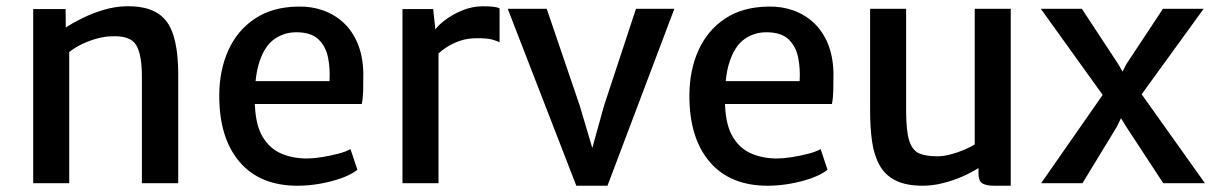

<svg xmlns="http://www.w3.org/2000/svg" viewBox="-20 -585 3877 613"><path d="M86 0V-556H189.5L190 -497Q210.5 -511 241.8 -526.5Q273 -542 309.2 -553Q345.5 -564 381.5 -565Q471 -567.5 510 -518.8Q549 -470 549 -347.5V0H433V-341.5Q433 -411.5 414.2 -442Q395.5 -472.5 333 -469Q315.5 -468.5 292.8 -462.8Q270 -457 246.2 -446.2Q222.5 -435.5 201 -419V0Z M930 8Q810 8 745 -68Q680 -144 680 -279Q680 -360 708.8 -424Q737.5 -488 793.8 -525.5Q850 -563 932 -564Q974 -565 1011 -552Q1048 -539 1076.5 -512.8Q1105 -486.5 1121.8 -446.5Q1138.5 -406.5 1140 -353Q1140 -321.5 1139.5 -296.8Q1139 -272 1135 -253H793.5Q794 -249.5 794 -246Q797 -183 819.5 -146.5Q842 -110 878.5 -94.5Q915 -79 960 -79Q979 -79 1006.5 -83.2Q1034 -87.5 1059.8 -94.2Q1085.5 -101 1099 -109L1121 -43Q1102.5 -28 1070.8 -16.5Q1039 -5 1002 1.5Q965 8 930 8ZM1032 -326Q1034.5 -366 1027.2 -401.8Q1020 -437.5 996.2 -459.8Q972.5 -482 926 -482Q887 -482 856 -460.2Q825 -438.5 808 -387Q799.5 -361 796 -326Z M1265 0V-556H1363L1370 -491Q1379 -504 1398.5 -519Q1422.5 -538 1455.2 -551.5Q1488 -565 1522 -565Q1541 -565 1554.8 -563.5Q1568.5 -562 1575 -558V-450Q1567.5 -454 1552.2 -458.5Q1537 -463 1503 -463Q1472 -463 1447.2 -454.2Q1422.5 -445.5 1404 -433Q1390 -423.5 1380 -414.5V0Z M1820 8 1601 -557H1725.5L1831 -247.5L1871 -112.5L1908.5 -247.5L2010.5 -557H2133L1919.5 8Z M2431 8Q2311 8 2246 -68Q2181 -144 2181 -279Q2181 -360 2209.8 -424Q2238.5 -488 2294.8 -525.5Q2351 -563 2433 -564Q2475 -565 2512 -552Q2549 -539 2577.5 -512.8Q2606 -486.5 2622.8 -446.5Q2639.5 -406.5 2641 -353Q2641 -321.5 2640.5 -296.8Q2640 -272 2636 -253H2294.5Q2295 -249.5 2295 -246Q2298 -183 2320.5 -146.5Q2343 -110 2379.5 -94.5Q2416 -79 2461 -79Q2480 -79 2507.5 -83.2Q2535 -87.5 2560.8 -94.2Q2586.5 -101 2600 -109L2622 -43Q2603.5 -28 2571.8 -16.5Q2540 -5 2503 1.5Q2466 8 2431 8ZM2533 -326Q2535.5 -366 2528.2 -401.8Q2521 -437.5 2497.2 -459.8Q2473.5 -482 2427 -482Q2388 -482 2357 -460.2Q2326 -438.5 2309 -387Q2300.5 -361 2297 -326Z M2927 8Q2872.5 8 2839 -9Q2805.5 -26 2788 -57.8Q2770.5 -89.5 2764.2 -133.5Q2758 -177.5 2758 -231V-557H2873V-232Q2873 -166 2883.2 -135Q2893.5 -104 2915.2 -95Q2937 -86 2972 -86Q2992.5 -86 3015.8 -92.2Q3039 -98.5 3059.5 -107.2Q3080 -116 3092 -124V-557H3207V8H3154Q3131 8 3117.5 1.2Q3104 -5.5 3104 -33V-48.5Q3082 -34.5 3053 -21.5Q3023 -8.5 2990 -0.2Q2957 8 2927 8Z M3304 0 3500.5 -282 3303 -557H3434L3551 -379L3564 -356.5L3576 -380L3693 -557H3823L3625 -284L3827 0H3694L3576 -180L3559 -207.5L3545 -179L3436 0Z"/></svg>

Font: Koeln Type Sans
Style: Regular
Weight: 400
Designer: Eben Sorkin
Foundry: Eben Sorkin
Version: Version 2.001